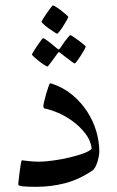

<svg xmlns="http://www.w3.org/2000/svg" viewBox="-20 -700 440 725"><path d="M355 -128.4Q355 -119.6 352.8 -108.4Q350.6 -97.2 347.2 -86.7Q343.8 -76.2 338.9 -67.6Q334 -59.1 328.6 -55.7Q276.4 -21 224.1 -7.8Q171.9 5.4 117.2 5.4Q84.5 5.4 66.7 3.7Q48.8 2 48.8 -3.9Q48.8 -5.9 50.5 -20.3Q52.2 -34.7 54.2 -51.3Q56.2 -67.9 58.6 -81.3Q61 -94.7 63 -94.7Q64.5 -94.7 71.3 -93.8Q78.1 -92.8 87.4 -91.8Q96.7 -90.8 106.9 -90.1Q117.2 -89.4 125.5 -89.4Q148.9 -89.4 180.4 -93.8Q211.9 -98.1 241.9 -105.2Q272 -112.3 295.4 -120.8Q318.8 -129.4 326.2 -138.7Q322.8 -169.4 302.5 -195.6Q282.2 -221.7 255.1 -241.7Q228 -261.7 198.7 -274.2Q169.4 -286.6 147.5 -290.5Q145.5 -292 144.5 -294.2Q143.6 -296.4 143.6 -298.3Q143.6 -303.7 147 -317.9Q150.4 -332 154.8 -347.2Q159.2 -362.3 163.3 -373.8Q167.5 -385.3 168.9 -385.3Q171.4 -385.3 175.3 -384.3Q219.7 -369.6 253.2 -341.6Q286.6 -313.5 309.3 -278.6Q332 -243.7 343.5 -204.3Q355 -165 355 -128.4ZM237.8 -636.2Q237.8 -633.8 231.9 -623.5Q226.1 -613.3 219 -601.8Q211.9 -590.3 204.8 -581.5Q197.8 -572.8 195.3 -572.8Q193.8 -572.8 184.6 -578.9Q175.3 -585 164.6 -592.5Q153.8 -600.1 145.5 -607.7Q137.2 -615.2 137.2 -617.7Q137.2 -620.1 143.3 -630.1Q149.4 -640.1 157.2 -651.1Q165 -662.1 171.6 -670.9Q178.2 -679.7 179.7 -679.7Q182.1 -679.7 191.9 -673.6Q201.7 -667.5 211.7 -659.7Q221.7 -651.9 229.7 -644.8Q237.8 -637.7 237.8 -636.2ZM303.7 -524.4Q303.7 -522 297.9 -511.5Q292 -501 284.9 -489.7Q277.8 -478.5 271 -469.5Q264.2 -460.4 261.7 -460.4Q260.3 -460.4 251.5 -466.6Q242.7 -472.7 233.4 -480.5Q221.7 -488.8 207.5 -500.5Q205.1 -502.9 202.1 -502.9Q200.2 -502.9 197.8 -499Q187.5 -484.9 179.7 -474.1L166.5 -456.5Q160.6 -448.7 158.7 -448.7Q156.7 -448.7 147.2 -454.8Q137.7 -460.9 127.4 -469Q117.2 -477.1 108.9 -484.6Q100.6 -492.2 100.6 -493.7Q100.6 -495.6 106.7 -505.6Q112.8 -515.6 120.1 -526.6Q127.4 -537.6 134.3 -546.6Q141.1 -555.7 142.6 -555.7Q146 -555.7 154.5 -549.6Q163.1 -543.5 171.9 -536.6Q182.6 -528.3 195.3 -517.1Q199.7 -513.7 201.7 -513.7Q203.6 -513.7 207.5 -518.6Q216.3 -532.2 224.1 -543Q231.4 -551.8 237.5 -559.6Q243.7 -567.4 245.6 -567.4Q247.6 -567.4 256.8 -561.3Q266.1 -555.2 276.4 -547.4Q286.6 -539.6 295.2 -532.7Q303.7 -525.9 303.7 -524.4Z"/></svg>

Font: Accordance
Style: Italic
Weight: 400
Italic angle: -11°
Version: Version 1.2 (build January 31, 2020) Miklal Software Solutio